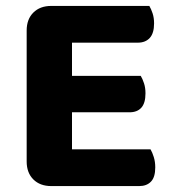

<svg xmlns="http://www.w3.org/2000/svg" viewBox="-20 -626 585 648"><path d="M153 2Q115 2 92.5 -20.5Q70 -43 70 -81V-523Q70 -561 92.5 -583.5Q115 -606 153 -606H484Q490 -596 495 -581Q500 -566 500 -547Q500 -514 485.5 -498Q471 -482 445 -482H223V-370H455Q461 -360 466 -345Q471 -330 471 -311Q471 -278 457 -262.5Q443 -247 417 -247H223V-122H488Q494 -112 499 -96Q504 -80 504 -61Q504 -28 489.5 -13Q475 2 450 2H153Z"/></svg>

Font: Baloo 2 Latin
Style: Bold
Weight: 400
Designer: Sarang Kulkarni and Ek Type
Foundry: Ek Type
Version: Version 1.001